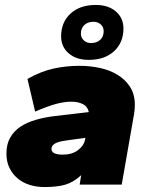

<svg xmlns="http://www.w3.org/2000/svg" viewBox="-20 -746 600 776"><path d="M160 10Q127 10 99 1Q71 -8 50.5 -25.5Q30 -43 18 -68Q6 -93 6 -125Q6 -163 21 -189.5Q36 -216 62 -233.5Q88 -251 124 -261.5Q160 -272 202 -277L339 -293Q334 -316 314.5 -325.5Q295 -335 269 -335Q240 -335 206.5 -326Q173 -317 122 -295L91 -427Q146 -458 197 -469Q248 -480 301 -480Q343 -480 383 -471.5Q423 -463 454.5 -444Q486 -425 505.5 -395Q525 -365 525 -322Q525 -305 522 -286L472 0H302L308 -38Q278 -10 245 0Q212 10 160 10ZM339 -504Q288 -504 257.5 -530.5Q227 -557 227 -599Q227 -656 265 -691Q303 -726 367 -726Q418 -726 448.5 -699.5Q479 -673 479 -631Q479 -574 441 -539Q403 -504 339 -504ZM348 -572Q371 -572 385 -585Q399 -598 399 -620Q399 -636 387.5 -647Q376 -658 358 -658Q335 -658 321 -645Q307 -632 307 -610Q307 -594 318.5 -583Q330 -572 348 -572ZM234 -121Q271 -121 295 -139Q319 -157 324 -182L325 -189L246 -178Q212 -173 200 -164.5Q188 -156 188 -144Q188 -121 234 -121Z"/></svg>

Font: Celebes Black
Style: Italic
Weight: 900
Italic angle: -10°
Designer: Anugrah Pasau
Foundry: Lafontype
Version: Version 1.000; ttfautohint (v1.8.4)